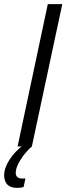

<svg xmlns="http://www.w3.org/2000/svg" viewBox="-86 -708 321 928"><path d="M-1 0 145 -688H215L68 0ZM-3 200Q-25 200 -39 192.5Q-53 185 -59.5 170.5Q-66 156 -66 139Q-66 104 -39.5 63Q-13 22 31 -10L68 0Q53 12 34.5 34.5Q16 57 3 82.5Q-10 108 -10 128Q-10 140 -2.5 147.5Q5 155 23 155Q25 155 28.5 155Q32 155 37 154L28 196Q21 198 13.5 199Q6 200 -3 200Z"/></svg>

Font: Saira UltraCondensed Medium
Style: Italic
Weight: 500
Width: 1
Italic angle: -12°
Designer: Hector Gatti with collaboration of the Omnibus-Type team
Foundry: Omnibus-Type
Version: Version 1.101